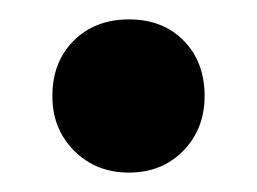

<svg xmlns="http://www.w3.org/2000/svg" viewBox="-20 -389 265 198"><path d="M34 -290Q34 -325 56 -347Q78 -369 113 -369Q148 -369 169.5 -347Q191 -325 191 -290Q191 -256 169 -233.5Q147 -211 113 -211Q79 -211 56.5 -233.5Q34 -256 34 -290Z"/></svg>

Font: Barlow Condensed
Style: Bold
Weight: 700
Width: 3
Designer: Jeremy Tribby
Foundry: Tribby Type
Version: Version 1.500